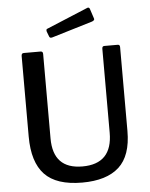

<svg xmlns="http://www.w3.org/2000/svg" viewBox="-63 -1015 839 1076"><g transform="rotate(-5 356.5 -477.0)"><path d="M356 10Q211 10 145 -59.5Q79 -129 79 -273V-726Q79 -742 92 -742H187Q200 -742 200 -727V-252Q200 -80 365 -80Q533 -80 533 -255V-727Q533 -742 545 -742H621Q633 -742 633 -728V-256Q633 -117 563 -53.5Q493 10 356 10ZM500 -904Q502 -898 502 -897Q502 -889 488 -884L259 -815Q256 -814 252 -814Q244 -814 241 -824L231 -850Q230 -852 230 -856Q230 -865 236 -866L469 -963L473 -964Q480 -964 483 -956Z"/></g></svg>

Font: Libre Franklin Medium
Style: Regular
Weight: 500
Designer: Pablo Impallari, Rodrigo Fuenzalida
Foundry: Impallari Type
Version: Version 1.002; ttfautohint (v1.5)